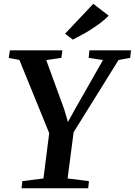

<svg xmlns="http://www.w3.org/2000/svg" viewBox="-20 -1014 726 1034"><path d="M96 0 100.5 -38.5 214 -53 245 -297 84.5 -691 27 -702 33.5 -743H316L310.5 -702.5L229 -690.5L325.5 -426L346 -357L382 -422.5L534.5 -690.5L457.5 -702.5L461.5 -743H685.5L681 -702.5L618.5 -691L376.5 -302L344 -53L459 -38.5L455 0ZM372.5 -800.5 330.5 -832.5 482.5 -993.5 565.5 -929.5Q538.5 -902.5 504.2 -878.2Q470 -854 435.5 -834.5Q401 -815 372.5 -800.5Z"/></svg>

Font: Merriweather 48pt SemiBold
Style: Italic
Weight: 600
Italic angle: -7.8°
Designer: Eben Sorkin
Foundry: Eben Sorkin
Version: Version 2.101